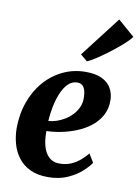

<svg xmlns="http://www.w3.org/2000/svg" viewBox="-95 -932 737 1008"><g transform="rotate(10 273.0 -428.0)"><path d="M453 -103.5Q439.5 -82.5 409.8 -55.5Q380 -28.5 335.2 -8.5Q290.5 11.5 231.5 11.5Q175 11.5 135.8 -7.5Q96.5 -26.5 72.5 -58.5Q48.5 -90.5 37.5 -130Q26.5 -169.5 26 -211Q26 -287 49 -352Q72 -417 113.5 -465Q155 -513 211.2 -540Q267.5 -567 332.5 -567Q385.5 -567 419 -551Q452.5 -535 468.5 -507.2Q484.5 -479.5 485.5 -445.5Q486.5 -397.5 466.8 -361.5Q447 -325.5 414 -300Q381 -274.5 340.5 -258.2Q300 -242 258.8 -234Q217.5 -226 182.5 -225.5Q182 -189 187.8 -160.2Q193.5 -131.5 205.5 -111.2Q217.5 -91 235.8 -80Q254 -69 278 -69Q314 -69 341.5 -81.2Q369 -93.5 389.8 -111.8Q410.5 -130 425.5 -148.5ZM300 -504.5Q270.5 -504.5 249.2 -483Q228 -461.5 214 -427Q200 -392.5 192.5 -353.5Q185 -314.5 183 -279Q202.5 -280 225 -287.2Q247.5 -294.5 269 -307.5Q290.5 -320.5 308.2 -339.2Q326 -358 336.5 -382Q347 -406 345.5 -435.5Q344.5 -470 333 -487.2Q321.5 -504.5 300 -504.5ZM291.5 -653 457.5 -868.5 546 -791.5Q539.5 -781 521.2 -763.2Q503 -745.5 477.2 -724.2Q451.5 -703 424 -682.8Q396.5 -662.5 371.2 -646.2Q346 -630 328.5 -622.5Z"/></g></svg>

Font: Merriweather 28pt ExtraBold
Style: Italic
Weight: 800
Italic angle: -7.8°
Version: Version 2.101